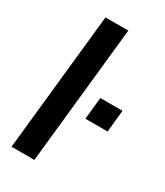

<svg xmlns="http://www.w3.org/2000/svg" viewBox="-200 -894 843 978"><g transform="rotate(30 221.5 -405.0)"><path d="M291 -311.5 304.2 -440.9H434.6L421.4 -311.5ZM36.6 0 121.6 -809.6H255.9L170.9 0Z"/></g></svg>

Font: Oswald
Style: Medium
Weight: 500
Designer: Vernon Adams
Foundry: Vernon Adams
Version: 3.0; ttfautohint (v0.94.23-7a4d-dirty) -l 8 -r 50 -G 150 -x 